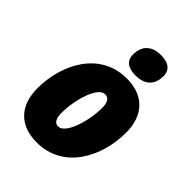

<svg xmlns="http://www.w3.org/2000/svg" viewBox="-225 -888 1009 1009"><g transform="rotate(45 280.0 -383.5)"><path d="M350 -606C426 -606 457 -650 457 -707C457 -760 417 -777 369 -777C301 -777 263 -740 263 -675C263 -626 297 -606 350 -606ZM232 10C432 10 528 -181 528 -358C528 -487 456 -563 330 -563C126 -563 33 -368 33 -195C33 -65 105 10 232 10ZM252 -129C227 -129 214 -151 214 -191C214 -290 253 -424 308 -424C333 -424 347 -403 347 -362C347 -264 306 -129 252 -129Z"/></g></svg>

Font: Noto Sans SemiCondensed Black
Style: Italic
Weight: 900
Width: 4
Italic angle: -12°
Designer: Monotype Design Team
Foundry: Monotype Imaging Inc.
Version: Version 2.013